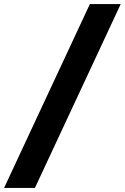

<svg xmlns="http://www.w3.org/2000/svg" viewBox="-90 -820 611 940"><path d="M350 -800H501L81 100H-70Z"/></svg>

Font: Albert Sans ExtraBold
Style: Italic
Weight: 800
Italic angle: -11.25°
Designer: Andreas Rasmussen
Foundry: a.Foundry
Version: Version 1.025